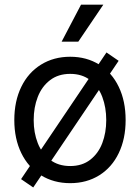

<svg xmlns="http://www.w3.org/2000/svg" viewBox="-20 -783 607 832"><path d="M71.3 -6.8 124 29.3 494.1 -519.5 441.4 -555.7ZM157.7 -23.4C194.5 -0.7 236.7 10.7 284.2 10.7C331.7 10.7 373.7 -0.7 410.2 -23.4C446.6 -46.2 474.8 -78.3 494.6 -119.6C514.5 -161 524.4 -208.7 524.4 -262.7C524.4 -317.4 514.5 -365.4 494.6 -406.7C474.8 -448.1 446.6 -480.1 410.2 -502.9C373.7 -525.7 331.7 -537.1 284.2 -537.1C236.7 -537.1 194.5 -525.7 157.7 -502.9C120.9 -480.1 92.4 -448.1 72.3 -406.7C52.1 -365.4 42 -317.4 42 -262.7C42 -208.7 52.1 -161 72.3 -119.6C92.4 -78.3 120.9 -46.2 157.7 -23.4ZM371.1 -90.8C347.7 -72.6 318.7 -63.5 284.2 -63.5C249.7 -63.5 220.5 -72.6 196.8 -90.8C173 -109 155.3 -133.1 143.6 -163.1C131.8 -193 126 -226.2 126 -262.7C126 -299.2 131.8 -332.5 143.6 -362.8C155.3 -393.1 173 -417.3 196.8 -435.5C220.5 -453.8 249.7 -462.9 284.2 -462.9C318.7 -462.9 347.7 -453.8 371.1 -435.5C394.5 -417.3 411.9 -393.1 423.3 -362.8C434.7 -332.5 440.4 -299.2 440.4 -262.7C440.4 -226.2 434.7 -193 423.3 -163.1C411.9 -133.1 394.5 -109 371.1 -90.8ZM331.1 -762.7 247.1 -602.5H319.3L427.7 -762.7Z"/></svg>

Font: Pretendard Variable
Style: Regular
Weight: 400
Designer: Base glyphs from Inter by Rasmus Andersson; Hangeul glyphs from Noto Sans CJK(Source Han Sans) by Jang Soo-young and Kan
Foundry: Kil Hyung-jin
Version: Version 1.309;Glyphs 3.2 (3225)